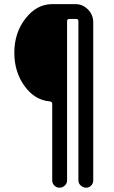

<svg xmlns="http://www.w3.org/2000/svg" viewBox="-20 -750 540 910"><path d="M215.8 -269.5Q144.5 -275.4 96.2 -342.3Q47.9 -409.2 47.9 -500Q47.9 -594.7 101.1 -662.6Q154.3 -730.5 227.5 -730.5H336.9Q372.1 -730.5 397 -705.1Q421.9 -679.7 421.9 -644.5V105.5Q421.9 119.1 412.1 129.4Q402.3 139.6 388.2 139.6Q374 139.6 362.8 129.4Q351.6 119.1 351.6 105.5V-649.4Q351.6 -660.2 340.8 -660.2H308.6Q297.9 -660.2 297.9 -649.4V105.5Q297.9 119.1 287.1 129.4Q276.4 139.6 262.2 139.6Q248 139.6 237.8 129.4Q227.5 119.1 227.5 105.5V-258.8Q227.5 -267.6 215.8 -269.5Z"/></svg>

Font: Rounded-X Mgen+ 1mn regular
Style: Regular
Weight: 400
Designer: [Source Han Sans]
Ryoko NISHIZUKA  (kana & ideographs); Paul D. Hunt (Latin, Greek & Cyrillic); Wenlong ZHANG  (bopomofo
Version: Version 1.059.20150602